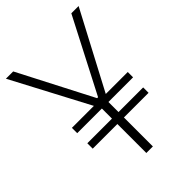

<svg xmlns="http://www.w3.org/2000/svg" viewBox="-220 -824 920 920"><g transform="rotate(-45 239.5 -364.0)"><path d="M42.5 -727.5 236.3 -352.5H242.7L436.5 -727.5H485.8L279.8 -337.4H428.7V-301.3H261.7V-232.9H428.7V-196.3H261.7V0H217.3V-196.3H50.3V-232.9H217.3V-301.3H50.3V-337.4H199.2L-6.8 -727.5Z"/></g></svg>

Font: Inter Display ExtraLight
Style: Regular
Weight: 200
Designer: Rasmus Andersson
Foundry: rsms
Version: Version 4.000;git-a52131595